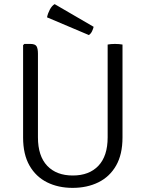

<svg xmlns="http://www.w3.org/2000/svg" viewBox="-20 -899 706 931"><path d="M574 -232Q574 -150.5 543 -96.2Q512 -42 457.2 -15Q402.5 12 332 12Q262.5 12 208.2 -15Q154 -42 123 -96.2Q92 -150.5 92 -232V-680L98 -686H127Q151 -686 157.5 -674.2Q164 -662.5 164 -639V-233Q164 -142.5 208.8 -95.2Q253.5 -48 333 -48Q412.5 -48 457.2 -95.2Q502 -142.5 502 -233V-683Q509 -684.5 518.2 -685.2Q527.5 -686 537 -686Q547.5 -686 557 -685.2Q566.5 -684.5 574 -683ZM245 -879Q231.5 -871 221.8 -852.8Q212 -834.5 208 -815L411 -729Q421 -736 426.5 -747.8Q432 -759.5 434 -769Z"/></svg>

Font: Signika Negative Light Light
Style: Regular
Weight: 300
Version: Version 2.001